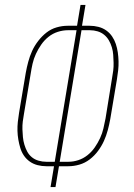

<svg xmlns="http://www.w3.org/2000/svg" viewBox="-20 -755 540 775"><path d="M184 0 198 -84H167Q149 -84 131.5 -88.5Q114 -93 100 -103Q86 -113 76.5 -127Q67 -141 62 -157.5Q57 -174 54 -191.5Q51 -209 50.5 -227Q50 -245 52 -263.5Q54 -282 57 -300L84 -461Q88 -483 94 -505.5Q100 -528 109.5 -549Q119 -570 134 -589.5Q149 -609 167.5 -623.5Q186 -638 208.5 -644.5Q231 -651 253 -651H291L305 -735H325L311 -651H342Q360 -651 377.5 -646.5Q395 -642 409 -632Q423 -622 432.5 -608Q442 -594 447.5 -577.5Q453 -561 455.5 -543.5Q458 -526 458.5 -508Q459 -490 457 -471.5Q455 -453 452 -435L425 -274Q421 -252 415 -229.5Q409 -207 399.5 -186Q390 -165 375.5 -145.5Q361 -126 342 -111.5Q323 -97 300.5 -90.5Q278 -84 256 -84H218L204 0ZM167 -102H201L289 -633H254Q234 -633 213.5 -626.5Q193 -620 176 -606.5Q159 -593 146.5 -575Q134 -557 125 -537.5Q116 -518 111.5 -498Q107 -478 104 -458L77 -297Q74 -281 72 -265Q70 -249 70.5 -233Q71 -217 72.5 -201.5Q74 -186 78.5 -171Q83 -156 90 -143Q97 -130 108.5 -120.5Q120 -111 135.5 -106.5Q151 -102 167 -102ZM221 -102H256Q276 -102 296 -108.5Q316 -115 333 -128.5Q350 -142 362.5 -160Q375 -178 384 -197.5Q393 -217 397.5 -237Q402 -257 406 -277L432 -438Q435 -454 437 -470Q439 -486 438.5 -502Q438 -518 437 -533.5Q436 -549 431.5 -564Q427 -579 419.5 -592Q412 -605 400.5 -614.5Q389 -624 374 -628.5Q359 -633 343 -633H309Z"/></svg>

Font: Iosevka Curly Thin
Style: Italic
Weight: 100
Italic angle: -9°
Monospace: yes
Designer: Belleve Invis
Foundry: Belleve Invis
Version: Version 22.1.2; ttfautohint (v1.8.4)